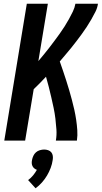

<svg xmlns="http://www.w3.org/2000/svg" viewBox="-20 -755 546 1031"><path d="M3 0 124 -735H237L186 -427Q201 -445 216 -463Q231 -481 245 -499.5Q259 -518 273 -536.5Q287 -555 300.5 -574Q314 -593 326.5 -612.5Q339 -632 350 -652Q361 -672 371 -692.5Q381 -713 385 -735H506Q503 -713 492.5 -692Q482 -671 470.5 -651Q459 -631 446 -611Q433 -591 419 -572Q405 -553 391 -534.5Q377 -516 362 -497.5Q347 -479 331.5 -461Q316 -443 301 -425Q310 -400 318.5 -374.5Q327 -349 335.5 -323Q344 -297 351.5 -271Q359 -245 366 -219Q373 -193 379 -166Q385 -139 389 -112Q393 -85 395 -56.5Q397 -28 393 0H280Q285 -30 283 -59.5Q281 -89 277.5 -118Q274 -147 268 -175.5Q262 -204 255.5 -232Q249 -260 242 -288Q235 -316 227 -343Q211 -326 194.5 -309Q178 -292 161 -276L115 0ZM171 256 131 212Q146 201 157.5 187Q169 173 178 157Q170 154 164 149Q158 144 154.5 137Q151 130 150.5 121.5Q150 113 152 104Q154 93 159 82Q164 71 173 63Q182 55 194 51.5Q206 48 217 48Q228 48 238.5 51.5Q249 55 255.5 63Q262 71 263.5 82Q265 93 263 104Q260 126 252 147Q244 168 232.5 187.5Q221 207 205.5 224.5Q190 242 171 256Z"/></svg>

Font: Iosevka Curly Oblique
Style: Bold
Weight: 700
Italic angle: -9°
Monospace: yes
Designer: Belleve Invis
Foundry: Belleve Invis
Version: Version 11.1.0; ttfautohint (v1.8.3)